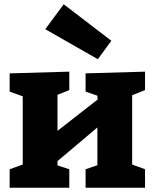

<svg xmlns="http://www.w3.org/2000/svg" viewBox="-20 -875 721 895"><path d="M25 0V-86L86 -108V-426L25 -448V-533L303 -541V-455L248 -433V-265L435 -411L434 -429L379 -448V-533L656 -541V-455L596 -431V-108L656 -86V0H379V-86L434 -105V-281L248 -124V-104L303 -86V0ZM277 -855 499 -685 436 -599 191 -739Z"/></svg>

Font: Bitter ExtraBold
Style: Regular
Weight: 800
Designer: Sol Matas, and Bitter project Authors
Foundry: Sol Matas
Version: Version 2.001